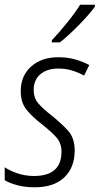

<svg xmlns="http://www.w3.org/2000/svg" viewBox="-23 -785 423 815"><path d="M231 -605Q266 -632 312 -679Q358 -726 380 -757V-765H317Q297 -732 263 -690Q229 -648 197 -614V-605ZM294 -146Q294 -199 266.5 -229.5Q239 -260 196 -295Q158 -324 139 -347Q120 -370 120 -403Q120 -446 148.5 -470Q177 -494 224 -494Q258 -494 285.5 -485Q313 -476 334 -464L356 -509Q332 -522 299 -532Q266 -542 224 -542Q153 -542 109 -502.5Q65 -463 65 -398Q65 -349 90.5 -318Q116 -287 157 -256Q197 -224 217.5 -200.5Q238 -177 238 -141Q238 -38 121 -38Q85 -38 52 -49Q19 -60 -3 -75V-20Q17 -8 49.5 1Q82 10 124 10Q206 10 250 -32Q294 -74 294 -146Z"/></svg>

Font: Noto Sans UI SemiCondensed Light
Style: Italic
Weight: 300
Width: 4
Designer: Monotype Design Team
Foundry: Monotype Imaging Inc.
Version: 1.001